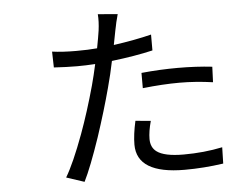

<svg xmlns="http://www.w3.org/2000/svg" viewBox="-55 -853 1119 940"><g transform="rotate(-5 504.5 -383.0)"><path d="M647 -409V-484Q738 -493 826 -493Q916 -493 995 -484L992 -408Q908 -420 828 -420Q746 -420 647 -409ZM710 -667V-589Q625 -569 508 -555Q495 -491 477 -425Q448 -316 406 -189Q357 -45 323 23L235 -6Q275 -73 326 -211Q365 -317 400 -444Q413 -492 425 -547Q378 -544 336 -544Q285 -544 222 -548L220 -626Q270 -619 338 -619Q398 -619 441 -623Q447 -655 450 -672Q454 -696 456 -709Q462 -754 459 -789L556 -781Q555 -776 551.5 -763Q548 -750 546 -742Q545 -735 542 -722.5Q539 -710 538 -704L524 -632Q630 -647 710 -667ZM597 -253 672 -246Q658 -195 658 -158Q658 -117 686 -96Q723 -68 818 -68Q918 -68 1009 -87L1007 -7Q911 7 817 7Q582 7 582 -137Q582 -186 597 -253Z"/></g></svg>

Font: Source Han Sans Regular
Style: Regular
Weight: 400
Designer: Ryoko NISHIZUKA  (kana & ideographs); Paul D. Hunt (Latin, Greek & Cyrillic); Wenlong ZHANG  (bopomofo); Sandoll Communi
Foundry: Adobe Systems Incorporated
Version: Version 1.00 January 18, 2024, initial release